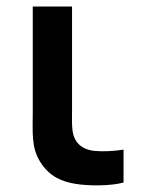

<svg xmlns="http://www.w3.org/2000/svg" viewBox="-20 -560 446 589"><path d="M211.5 4C250 10.5 319 11 359 0V-101C330.5 -96.5 297.5 -94.5 271 -97C248 -99 225 -108 212 -130C198.5 -152.5 201 -183 201 -227.5V-540H80.5V-220.5C80.5 -152 75.5 -109 103 -64C132 -17 172 -2.5 211.5 4Z"/></svg>

Font: Manrope
Style: Bold
Weight: 700
Designer: Mikhail Sharanda
Foundry: Mikhail Sharanda
Version: Version 4.505;FEAKit 1.0